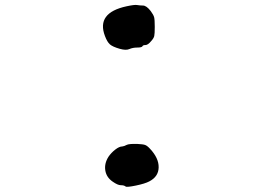

<svg xmlns="http://www.w3.org/2000/svg" viewBox="-20 -681 1040 763"><path d="M483 -105Q492 -110 526 -109Q548 -108 556.5 -105Q565 -102 576 -90Q611 -53 610.5 -16Q610 21 573 40Q556 49 519.5 56.5Q483 64 479 60Q473 55 460 55Q448 55 428 41Q403 24 398.5 -3.5Q394 -31 411 -58Q422 -74 438 -86.5Q454 -99 466 -99Q474 -100 483 -105ZM483 -656Q515 -663 525 -661Q537 -659 548 -659Q562 -659 579 -637Q590 -622 592.5 -612.5Q595 -603 595 -574Q595 -547 593 -538Q591 -529 581 -518Q568 -502 558 -502Q548 -502 546 -497Q543 -492 525 -492Q508 -492 494 -486Q481 -480 456 -487Q428 -495 417 -504.5Q406 -514 397 -538Q362 -630 483 -656Z"/></svg>

Font: kilitelen
Style: Regular
Weight: 400
Designer: kili Temeke
Version: Version 1.0